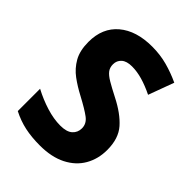

<svg xmlns="http://www.w3.org/2000/svg" viewBox="-212 -829 943 943"><g transform="rotate(45 260.0 -357.0)"><path d="M486 -209Q486 -146 457.5 -96.5Q429 -47 373 -18.5Q317 10 236 10Q178 10 131.5 0Q85 -10 40 -33V-188Q89 -162 140.5 -146Q192 -130 238 -130Q282 -130 302.5 -148.5Q323 -167 323 -196Q323 -228 294.5 -249.5Q266 -271 204 -304Q162 -326 126 -352.5Q90 -379 67.5 -418.5Q45 -458 45 -519Q45 -616 109 -670Q173 -724 283 -724Q339 -724 388.5 -710.5Q438 -697 485 -675L436 -542Q393 -563 355 -574Q317 -585 282 -585Q245 -585 226.5 -568.5Q208 -552 208 -526Q208 -504 219.5 -488.5Q231 -473 258 -457Q285 -441 330 -418Q405 -380 445.5 -334Q486 -288 486 -209Z"/></g></svg>

Font: Noto Sans Devanagari UI SemiCondensed ExtraBold
Style: Regular
Weight: 800
Width: 4
Designer: Jelle Bosma - Monotype Design Team
Foundry: Monotype Imaging Inc.
Version: Version 2.004; ttfautohint (v1.8.4.7-5d5b)